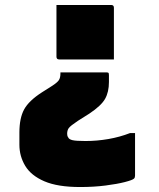

<svg xmlns="http://www.w3.org/2000/svg" viewBox="-20 -578 640 772"><path d="M207 -558H427Q438 -558 438 -547V-339H218Q207 -339 207 -350ZM302 174Q212 174 158.5 151Q105 128 81.5 89Q58 50 58 4V-45Q58 -103 77 -138Q96 -173 149 -207L190 -233Q210 -246 216.5 -255.5Q223 -265 223 -283V-287H407Q413 -287 415.5 -285.5Q418 -284 418 -276V-248Q418 -208 402.5 -180.5Q387 -153 339 -121L293 -92Q263 -72 256.5 -63Q250 -54 250 -40Q250 -31 254 -26Q257 -18 271 -14.5Q285 -11 324 -11Q370 -11 416 -19Q462 -27 503 -43H523V128Q523 136 519 140Q513 146 482 154Q451 162 404 168Q357 174 302 174Z"/></svg>

Font: Recursive Mn Lnr St Blk
Style: Regular
Weight: 900
Monospace: yes
Version: Version 1.079;hotconv 1.0.112;makeotfexe 2.5.65598; ttfautoh